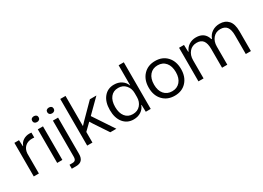

<svg xmlns="http://www.w3.org/2000/svg" viewBox="-14 -1580 3565 2599"><g transform="rotate(-30 1768.0 -281.0)"><path d="M76 0V-525H148L153 -428H157Q174 -477 216.5 -504.5Q259 -532 313 -532Q327 -532 345 -530V-453Q327 -455 313 -455Q244 -455 202.5 -417.5Q161 -380 156 -313V0Z M442 0V-525H523V0ZM484 -615Q461 -615 447 -627.5Q433 -640 433 -661Q433 -682 447 -694Q461 -706 484 -706Q506 -706 520 -694Q534 -682 534 -661Q534 -640 520 -627.5Q506 -615 484 -615Z M574 167V105H618Q650 105 664 89.5Q678 74 678 37V-525H759V43Q759 167 642 167ZM719 -615Q696 -615 682 -627.5Q668 -640 668 -661Q668 -682 682 -694Q696 -706 719 -706Q741 -706 755 -694Q769 -682 769 -661Q769 -640 755 -627.5Q741 -615 719 -615Z M911 0V-729H993V-257L1040 -307L1256 -525H1358L1153 -322L1367 0H1272L1129 -215L1097 -267L993 -166V0Z M1635 9Q1537 9 1477 -64Q1417 -137 1417 -263Q1417 -388 1476.5 -461Q1536 -534 1635 -534Q1702 -534 1751 -502Q1800 -470 1819 -417H1823V-729H1904V0H1827L1824 -109H1819Q1800 -55 1751 -23Q1702 9 1635 9ZM1823 -231V-295Q1823 -367 1779 -417Q1735 -467 1662 -467Q1587 -467 1543.5 -413Q1500 -359 1500 -263Q1500 -168 1543 -113.5Q1586 -59 1661 -59Q1736 -59 1779.5 -109Q1823 -159 1823 -231Z M2278 9Q2164 9 2094 -65Q2024 -139 2024 -261Q2024 -383 2093.5 -458Q2163 -533 2278 -533Q2392 -533 2461 -459Q2530 -385 2530 -262Q2530 -141 2461.5 -66Q2393 9 2278 9ZM2278 -61Q2355 -61 2401.5 -114.5Q2448 -168 2448 -262Q2448 -356 2402.5 -410.5Q2357 -465 2278 -465Q2200 -465 2153.5 -410.5Q2107 -356 2107 -261Q2107 -168 2153 -114.5Q2199 -61 2278 -61Z M2650 0V-525H2727L2730 -416H2736Q2759 -472 2807 -502.5Q2855 -533 2916 -533Q3052 -533 3088 -407H3096Q3119 -468 3169.5 -500.5Q3220 -533 3286 -533Q3371 -533 3420.5 -479Q3470 -425 3470 -309V0H3390V-293Q3390 -381 3358 -423Q3326 -465 3258 -465Q3187 -465 3144 -414Q3101 -363 3101 -284V0H3019V-293Q3019 -381 2987.5 -423Q2956 -465 2889 -465Q2817 -465 2773.5 -414Q2730 -363 2730 -284V0Z"/></g></svg>

Font: Mona Sans
Style: Regular
Weight: 400
Designer: Deni Anggara
Foundry: GitHub
Version: Version 2.000;Glyphs 3.2.3 (3260)